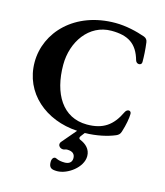

<svg xmlns="http://www.w3.org/2000/svg" viewBox="-134 -764 977 1139"><g transform="rotate(15 354.5 -194.5)"><path d="M621 -166C579 -78 523 -38 424 -38C274 -38 197 -168 197 -345C197 -485 284 -613 422 -613C524 -613 581 -578 608 -481C612 -469 621 -464 630 -464C639 -464 647 -470 647 -481C647 -515 645 -556 639 -601C637 -617 628 -625 616 -630C565 -648 498 -664 433 -664C184 -664 29 -499 29 -316C29 -127 183 2 378 13L304 100C299 106 297 110 297 119C297 127 307 141 326 141C335 141 339 136 350 136C385 136 399 152 399 176C399 206 375 214 355 214C313 214 302 201 294 201C285 201 274 210 274 232C274 269 292 275 325 275C388 275 475 213 475 143C475 100 445 74 411 60C401 56 399 49 406 39L425 14C499 12 562 -2 609 -22C623 -28 631 -36 636 -52C650 -96 658 -139 658 -166C658 -177 651 -183 643 -183C635 -183 626 -177 621 -166Z"/></g></svg>

Font: EB Garamond
Style: Bold
Weight: 700
Designer: Georg Duffner and Octavio Pardo
Foundry: Georg Duffner
Version: Version 1.000;PS 001.000;hotconv 1.0.88;makeotf.lib2.5.64775